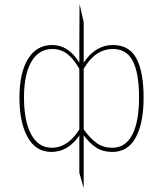

<svg xmlns="http://www.w3.org/2000/svg" viewBox="-20 -756 822 968"><path d="M546 -11Q613 -11 647 -77Q681 -143 681 -264Q681 -386 650 -447.5Q619 -509 549 -509Q460 -509 402 -409V-104Q435 -57 468.5 -34Q502 -11 546 -11ZM242 -11Q321 -11 380 -103V-409Q351 -460 318.5 -484.5Q286 -509 244 -509Q176 -509 138.5 -445.5Q101 -382 101 -264Q101 -145 137.5 -78Q174 -11 242 -11ZM549 -529Q632 -529 668 -461Q704 -393 704 -264Q704 -136 664.5 -63Q625 10 546 10Q500 10 466.5 -11Q433 -32 402 -74V192L380 116V-73Q323 10 239 10Q161 10 119.5 -64Q78 -138 78 -264Q78 -388 121 -458.5Q164 -529 243 -529Q326 -529 380 -440V-521L381 -736L402 -644V-440Q461 -529 549 -529Z"/></svg>

Font: FiraSans
Style: Regular
Weight: 150
Designer: Carrois Corporate & Edenspiekermann AG
Foundry: Carrois Corporate GbR & Edenspiekermann AG
Version: Version 3.106;PS 003.106;hotconv 1.0.70;makeotf.lib2.5.58329